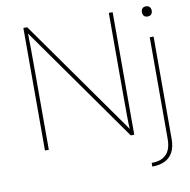

<svg xmlns="http://www.w3.org/2000/svg" viewBox="-94 -793 1069 1080"><g transform="rotate(-10 440.5 -253.0)"><path d="M110 -700H132L605 -31H601V-34Q599 -57 598.5 -104.5Q598 -152 598 -241V-700H620V0H600L115 -686H130Q130 -686 130 -685.5Q130 -685 130 -685Q131 -647 131.5 -588Q132 -529 132 -470V0H110ZM801 56V-525H823V60Q823 103 808 133Q793 163 763 178.5Q733 194 689 194V173Q729 173 754 158.5Q779 144 790 118Q801 92 801 56ZM782 -671Q782 -684 789 -692Q796 -700 810 -700Q823 -700 830.5 -692Q838 -684 838 -671Q838 -658 831 -650Q824 -642 810 -642Q796 -642 789 -650Q782 -658 782 -671Z"/></g></svg>

Font: Easer Grotesk Variable
Style: Regular
Weight: 400
Designer: Boardeaser, Bonnie Shaver-Troup, Thomas Jockin
Foundry: Lexend
Version: Version 1.001;Glyphs 3.1.2 (3151)